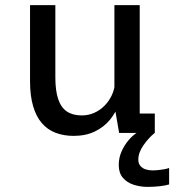

<svg xmlns="http://www.w3.org/2000/svg" viewBox="-20 -520 690 751"><path d="M268 11.5Q229.5 11.5 197.8 -0.5Q166 -12.5 143.8 -38.2Q121.5 -64 109.5 -104.8Q97.5 -145.5 97.5 -202.5V-500H196.5V-217.5Q196.5 -164.5 207.8 -131.8Q219 -99 241.8 -83.8Q264.5 -68.5 300 -68.5Q325.5 -68.5 348.2 -78.5Q371 -88.5 388.8 -106.5Q406.5 -124.5 417.5 -148Q428.5 -171.5 430 -198L458 -189Q458 -151.5 445.8 -115.8Q433.5 -80 409.8 -51.2Q386 -22.5 350.5 -5.5Q315 11.5 268 11.5ZM446 0 427.5 -107V-500H526.5V-52.5L507 -76H585.5V0ZM641.5 137V201.5Q626.5 206 603.8 208.5Q581 211 557.5 211Q528.5 211 502.5 202.5Q476.5 194 460.5 175.2Q444.5 156.5 444.5 125.5Q444.5 97.5 455.2 73Q466 48.5 482 29.5Q498 10.5 514 0H585Q561.5 19 541.2 48Q521 77 521 104.5Q521 120 529.5 129.5Q538 139 550.8 142.8Q563.5 146.5 576 146.5Q587.5 146.5 600 145.2Q612.5 144 623.8 141.8Q635 139.5 641.5 137Z"/></svg>

Font: Trispace Thin
Style: Regular
Weight: 400
Version: Version 1.210